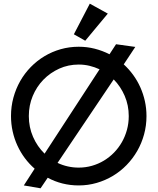

<svg xmlns="http://www.w3.org/2000/svg" viewBox="-20 -978 859 1047"><path d="M717.8 -722.2 654.8 -627Q683.1 -601.1 706.1 -569.6Q729 -538.1 745.1 -502.2Q761.2 -466.3 770 -426.8Q778.8 -387.2 778.8 -345.2Q778.8 -293 765.6 -244.9Q752.4 -196.8 728.3 -154.8Q704.1 -112.8 670.4 -78.1Q636.7 -43.5 595.5 -18.8Q554.2 5.9 507.1 19.5Q460 33.2 409.2 33.2Q363.3 33.2 320.6 22.5Q277.8 11.7 240.2 -8.8L201.2 48.8L109.9 33.2L168.9 -58.1Q139.2 -84 115.5 -115.7Q91.8 -147.5 75 -184.1Q58.1 -220.7 49.1 -261.2Q40 -301.8 40 -345.2Q40 -397.5 53.2 -445.8Q66.4 -494.1 90.3 -536.1Q114.3 -578.1 147.9 -612.5Q181.6 -647 222.7 -671.6Q263.7 -696.3 311 -709.7Q358.4 -723.1 409.2 -723.1Q454.6 -723.1 496.6 -712.4Q538.6 -701.7 577.1 -682.1L612.8 -736.8ZM137.2 -345.2Q137.2 -284.2 160.2 -231.7Q183.1 -179.2 223.1 -140.1L522.9 -600.1Q496.6 -612.3 468.3 -619.1Q439.9 -626 409.2 -626Q352.5 -626 303.2 -603.8Q253.9 -581.5 216.8 -543.5Q179.7 -505.4 158.4 -454.3Q137.2 -403.3 137.2 -345.2ZM682.1 -345.2Q682.1 -403.8 659.9 -455.3Q637.7 -506.8 600.1 -544.9L293.9 -89.8Q320.3 -77.1 349.4 -70.6Q378.4 -64 409.2 -64Q446.8 -64 481.7 -74Q516.6 -84 546.9 -102.3Q577.1 -120.6 602.1 -146.2Q627 -171.9 644.8 -203.1Q662.6 -234.4 672.4 -270.3Q682.1 -306.2 682.1 -345.2ZM567.9 -903.8 444.8 -755.9 382.8 -791 469.7 -958Z"/></svg>

Font: McLaren
Style: Regular
Weight: 400
Designer: Astigmatic (AOETI)
Foundry: Astigmatic (AOETI)
Version: Version 1.000